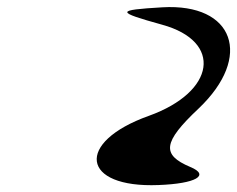

<svg xmlns="http://www.w3.org/2000/svg" viewBox="-20 -1212 682 552"><path d="M447 -1191C312 -1183 313 -1178 446 -1141C621 -1093 600 -948 408 -879C195 -803 213 -671 436 -680C543 -684 585 -708 527 -732C444 -767 448 -803 551 -900C708 -1049 653 -1203 447 -1191Z"/></svg>

Font: Venom Sans
Style: Obl
Weight: 400
Version: Version 1.001